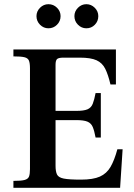

<svg xmlns="http://www.w3.org/2000/svg" viewBox="-20 -896 639 916"><path d="M44 0V-33Q81 -33 97.5 -37.5Q114 -42 118.5 -54Q123 -66 123 -89V-570Q123 -595 118 -607Q113 -619 96.5 -623Q80 -627 44 -627V-660H533V-493H507Q496 -540 482 -568Q468 -596 440.5 -608.5Q413 -621 361 -621H283Q259 -621 252 -614Q245 -607 245 -587V-367H344Q380 -367 397.5 -374.5Q415 -382 422.5 -401Q430 -420 436 -452H461V-240H436Q430 -272 422.5 -290Q415 -308 397.5 -315.5Q380 -323 344 -323H245V-105Q245 -78 252 -63.5Q259 -49 284.5 -44Q310 -39 366 -39Q424 -39 456.5 -53.5Q489 -68 507.5 -100Q526 -132 540 -184H565L553 0ZM392 -761Q369 -761 352 -778Q335 -795 335 -819Q335 -842 352 -859Q369 -876 392 -876Q415 -876 432 -859Q449 -842 449 -819Q449 -795 432.5 -778Q416 -761 392 -761ZM211 -761Q188 -761 171 -778Q154 -795 154 -819Q154 -842 171 -859Q188 -876 211 -876Q235 -876 252 -859Q269 -842 269 -819Q269 -795 252 -778Q235 -761 211 -761Z"/></svg>

Font: Frank Ruhl Libre Medium
Style: Regular
Weight: 500
Designer: Yanek Iontef
Foundry: Fontef
Version: Version 6.004